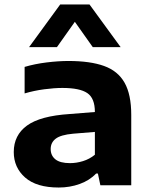

<svg xmlns="http://www.w3.org/2000/svg" viewBox="-20 -828 672 858"><path d="M242.5 10Q143 10 92.2 -34.8Q41.5 -79.5 41.5 -148.5Q41.5 -224 100.8 -267Q160 -310 291.5 -318.5L404 -327.5Q404 -389 370.2 -412Q336.5 -435 258.5 -435Q223 -435 177.5 -429Q132 -423 90 -410.5V-529Q135.5 -542.5 188.2 -549Q241 -555.5 286 -555.5Q383 -555.5 445 -533.2Q507 -511 536.8 -458.2Q566.5 -405.5 566.5 -314.5V0H428.5L417.5 -52.5H409.5Q380 -21.5 336 -5.8Q292 10 242.5 10ZM206.5 -162Q206.5 -133 227.5 -116Q248.5 -99 293 -99Q321.5 -99 350.8 -108Q380 -117 404 -136.5V-238.5L306.5 -230.5Q251.5 -225.5 229 -208.2Q206.5 -191 206.5 -162ZM110 -617.5 249 -808H380L519 -617.5H394.5L314.5 -730.5L234.5 -617.5Z"/></svg>

Font: Encode Sans Expanded
Style: Bold
Weight: 700
Width: 7
Designer: Multiple Designers
Foundry: Impallari Type
Version: Version 3.000; ttfautohint (v1.8.3) -l 8 -r 50 -G 200 -x 14 